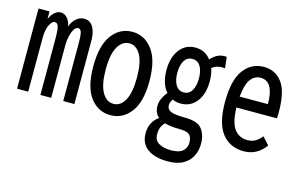

<svg xmlns="http://www.w3.org/2000/svg" viewBox="-83 -684 1666 1064"><g transform="rotate(15 750.0 -151.5)"><path d="M26 0V-460H89V-417Q100 -441 116 -456Q132 -471 152 -471Q173 -471 189 -453Q205 -435 210 -406Q220 -435 240.5 -453Q261 -471 286 -471Q322 -471 339.5 -438Q357 -405 355 -350V0H291V-325Q291 -382 285 -397Q279 -412 267 -412Q254 -412 244 -396Q234 -380 228 -355Q222 -330 222 -303V0H160V-320Q160 -374 154 -392.5Q148 -411 132 -411Q118 -411 104 -383.5Q90 -356 90 -307V0Z M563 8Q492 8 447 -51Q402 -110 402 -230Q402 -350 447 -410Q492 -470 563 -470Q633 -470 678.5 -410Q724 -350 724 -230Q724 -110 678.5 -51Q633 8 563 8ZM563 -57Q604 -57 628 -101Q652 -145 652 -231Q652 -318 627.5 -361Q603 -404 563 -404Q523 -404 498 -361Q473 -318 473 -231Q473 -145 497.5 -101Q522 -57 563 -57Z M923 -155Q897 -155 875 -165Q868 -155 865 -146.5Q862 -138 862 -129Q862 -107 883.5 -96.5Q905 -86 965 -86Q1038 -86 1064 -53.5Q1090 -21 1090 32Q1090 69 1074.5 101Q1059 133 1025 153Q991 173 936 173Q862 173 820 143Q778 113 778 54Q778 18 792.5 -7.5Q807 -33 829 -47Q802 -69 802 -110Q802 -132 812 -153Q822 -174 837 -193Q799 -236 799 -315Q799 -387 832.5 -431.5Q866 -476 923 -476Q979 -476 1012 -432Q1032 -454 1053.5 -464Q1075 -474 1103 -471L1110 -407Q1089 -410 1070.5 -406Q1052 -402 1036 -389Q1047 -356 1047 -315Q1047 -242 1013 -198.5Q979 -155 923 -155ZM923 -219Q953 -219 969 -245.5Q985 -272 985 -315Q985 -359 969 -385Q953 -411 923 -411Q893 -411 877 -385Q861 -359 861 -315Q861 -272 877 -245.5Q893 -219 923 -219ZM841 44Q841 77 867.5 93Q894 109 938 109Q984 109 1005 90.5Q1026 72 1026 42Q1026 11 1011 -3Q996 -17 950 -17Q926 -17 905.5 -19.5Q885 -22 868 -27Q854 -13 847.5 3Q841 19 841 44Z M1328 10Q1249 10 1203.5 -47.5Q1158 -105 1158 -227Q1158 -353 1202 -412Q1246 -471 1318 -471Q1382 -471 1421.5 -420Q1461 -369 1461 -248Q1461 -230 1460 -214H1227Q1230 -125 1258 -90Q1286 -55 1331 -55Q1358 -55 1378 -66.5Q1398 -78 1413 -99L1452 -56Q1429 -24 1398 -7Q1367 10 1328 10ZM1229 -277H1391Q1391 -408 1315 -408Q1281 -408 1258.5 -378.5Q1236 -349 1229 -277Z"/></g></svg>

Font: Inconsolata Condensed Medium
Style: Regular
Weight: 500
Width: 3
Monospace: yes
Designer: Raph Levien, Cyreal, Brenton Simpson
Foundry: Raph Levien, Cyreal, Google
Version: Version 3.100; ttfautohint (v1.8.4.7-5d5b)